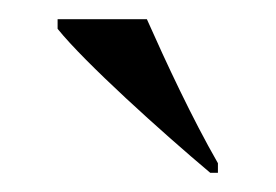

<svg xmlns="http://www.w3.org/2000/svg" viewBox="-20 -786 287 200"><path d="M199 -606H207V-616C180 -663 153 -721 133 -766H40V-756C68 -721 149 -648 199 -606Z"/></svg>

Font: Noto Serif Display Condensed Medium
Style: Regular
Weight: 500
Width: 3
Designer: Monotype Design Team
Foundry: Monotype Imaging Inc.
Version: Version 2.009